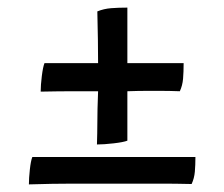

<svg xmlns="http://www.w3.org/2000/svg" viewBox="-20 -525 590 505"><path d="M235 -145Q236 -177 236 -198Q236 -219 236.5 -239Q237 -259 238 -285Q209 -285 172 -285Q135 -285 87 -284Q87 -301 90 -325Q93 -349 97 -359H238Q238 -389 237.5 -420Q237 -451 236 -495Q253 -502 272.5 -503.5Q292 -505 315 -505V-359H463Q463 -336 461.5 -318Q460 -300 453 -285Q425 -286 405 -286Q385 -286 364.5 -286Q344 -286 315 -285V-155Q305 -151 279 -148Q253 -145 235 -145ZM56 -40Q56 -56 58.5 -79Q61 -102 65 -112H494Q494 -91 492.5 -73.5Q491 -56 484 -41Q439 -42 410 -42Q381 -42 353.5 -42Q326 -42 284 -42Q223 -42 171.5 -42Q120 -42 56 -40Z"/></svg>

Font: Vollkorn ExtraBold
Style: Regular
Weight: 800
Designer: Friedrich Althausen
Foundry: Friedrich Althausen
Version: Version 5.000; ttfautohint (v1.8.3)